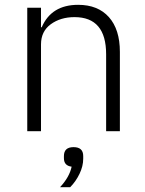

<svg xmlns="http://www.w3.org/2000/svg" viewBox="-20 -544 603 796"><path d="M325 103V114Q325 145 309.5 177Q294 209 271 232H229Q268 190 277 147Q245 143 245 112V103Q245 66 285 66Q325 66 325 103ZM150 0H93V-512H150V-431H153Q193 -524 304 -524Q386 -524 431.5 -473Q477 -422 477 -329V0H420V-319Q420 -473 289 -473Q231 -473 190.5 -443.5Q150 -414 150 -360Z"/></svg>

Font: IBM Plex Sans Light
Style: Regular
Weight: 300
Designer: Mike Abbink, Paul van der Laan, Pieter van Rosmalen
Foundry: Bold Monday
Version: Version 3.0